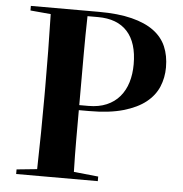

<svg xmlns="http://www.w3.org/2000/svg" viewBox="-52 -790 795 834"><g transform="rotate(5 345.0 -373.5)"><path d="M657 -525Q657 -480 640.5 -440.5Q624 -401 587 -371.5Q550 -342 489.5 -324.5Q429 -307 341 -307H296Q296 -244 296 -177.5Q296 -111 298 -38L405 -27V-7H49V-27L138 -36Q140 -117 141 -195Q142 -273 142 -351V-395Q142 -473 141 -551Q140 -629 138 -712L49 -720V-740H346Q430 -740 489.5 -725Q549 -710 586 -682.5Q623 -655 640 -615.5Q657 -576 657 -525ZM516 -526Q516 -620 472 -668.5Q428 -717 344 -717H298Q296 -633 296 -554Q296 -475 296 -395V-329H336Q381 -329 415 -343.5Q449 -358 471.5 -384.5Q494 -411 505 -447Q516 -483 516 -526Z"/></g></svg>

Font: XinYuGongZhangJiaSongA
Style: Regular
Weight: 900
Designer: XinYuGong
Foundry: Adobe Systems Incorporated
Version: Version 1.00